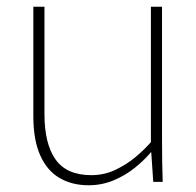

<svg xmlns="http://www.w3.org/2000/svg" viewBox="-20 -540 582 570"><path d="M243 10Q194 10 157 -11.5Q120 -33 99.5 -78.5Q79 -124 79 -195V-520H112V-201Q112 -113 145 -66.5Q178 -20 251 -20Q289 -20 322 -35.5Q355 -51 382 -73.5Q409 -96 428 -118V-520H461V-125Q461 -87 461.5 -58Q462 -29 463 0H435L429 -88H428Q409 -65 380.5 -42Q352 -19 317 -4.5Q282 10 243 10Z"/></svg>

Font: Murecho Thin ExtraLight
Style: Regular
Weight: 250
Version: Version 1.010